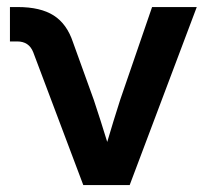

<svg xmlns="http://www.w3.org/2000/svg" viewBox="-20 -536 598 556"><path d="M221.2 0 76.2 -384.8Q64 -416 29.8 -416H8.8V-515.6H31.2Q97.2 -515.6 135.5 -491.2Q173.8 -466.8 191.4 -413.6L251.5 -247.1Q261.7 -216.3 271.5 -185.8Q281.2 -155.3 290.5 -125Q299.3 -155.3 308.8 -185.8Q318.4 -216.3 328.1 -247.1L420.4 -515.6H549.8L355.5 0Z"/></svg>

Font: Inter Display SemiBold
Style: Regular
Weight: 600
Designer: Rasmus Andersson
Foundry: rsms
Version: Version 4.001;git-9221beed3